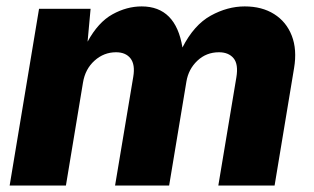

<svg xmlns="http://www.w3.org/2000/svg" viewBox="-20 -573 969 593"><path d="M9.8 0 100.6 -545.9H259.8L250.5 -444.3Q283.2 -504.4 327.4 -528.8Q371.6 -553.2 417.5 -553.2Q522.9 -553.2 543.5 -426.3Q579.1 -496.1 630.9 -524.7Q682.6 -553.2 735.8 -553.2Q789.1 -553.2 826.7 -529.5Q864.3 -505.9 881.1 -462.9Q897.9 -419.9 888.2 -362.3L828.1 0H654.3L710 -334Q716.8 -374.5 701.4 -393.1Q686 -411.6 656.2 -411.6Q617.2 -411.6 589.6 -385.5Q562 -359.4 555.7 -320.8L502.4 0H335.4L391.6 -335.9Q397.9 -373.5 383.1 -392.6Q368.2 -411.6 338.4 -411.6Q300.8 -411.6 272 -385.7Q243.2 -359.9 236.3 -317.9L183.6 0Z"/></svg>

Font: Inter Extra Bold
Style: Italic
Weight: 800
Italic angle: -9.39999°
Designer: Rasmus Andersson
Foundry: rsms
Version: Version 4.000;git-3c8e0fc